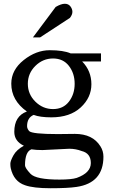

<svg xmlns="http://www.w3.org/2000/svg" viewBox="-20 -785 610 1021"><path d="M276 -748Q305 -765 324.5 -765Q344 -765 354.5 -751Q365 -737 365 -722Q365 -707 352 -690L193 -586H155ZM348 6 206 13Q171 13 147 9Q113 22 113 94Q113 108 142 139Q171 170 296 170Q360 170 388 161Q463 134 463 82Q463 30 414 18Q383 6 348 6ZM123 -192Q40 -251 40 -340Q40 -413 106 -465.5Q172 -518 244.5 -518Q317 -518 356 -501H517V-458H417Q466 -408 466 -337Q466 -266 409 -213.5Q352 -161 253 -161Q193 -161 159 -174Q124 -159 124 -114Q124 -101 135 -88Q151 -72 287 -72L378 -73Q473 -73 514 -7Q530 18 530 48Q530 188 387 209Q340 216 249 216Q158 216 113 200Q53 180 37 109Q35 100 35 85.5Q35 71 51.5 41Q68 11 107 -10Q56 -34 56 -84Q56 -168 123 -192ZM346.5 -434.5Q316 -474 262 -474Q208 -474 168 -434.5Q128 -395 128 -339.5Q128 -284 168 -244.5Q208 -205 262 -205Q316 -205 346.5 -244.5Q377 -284 377 -339.5Q377 -395 346.5 -434.5Z"/></svg>

Font: Sawarabi Mincho
Style: Regular
Weight: 400
Version: Version 1.00